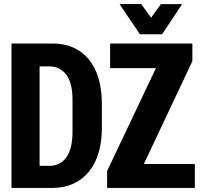

<svg xmlns="http://www.w3.org/2000/svg" viewBox="-20 -925 989 945"><path d="M36.6 0H236.3Q350.6 0 416 -78.4Q481.4 -156.7 481.4 -296.4V-412.1Q481.4 -554.7 417 -632.8Q352.5 -710.9 238.3 -710.9H36.6ZM174.8 -108.9V-598.1H224.1Q274.4 -598.1 305.7 -557.9Q336.9 -517.6 336.9 -433.6V-274.9Q336.9 -193.8 307.1 -151.4Q277.3 -108.9 224.1 -108.9ZM507.3 0H939V-117.7H688L926.8 -624V-710.9H522V-589.8H747.6L507.3 -83.5ZM668.5 -756.3H777.8L876.5 -904.8H772L723.6 -837.9L674.8 -905.3L568.4 -904.8Z"/></svg>

Font: Roboto Flex Super Cond Bold
Style: Regular
Weight: 700
Width: 3
Designer: Berlow after Robertson
Foundry: Google
Version: Version 3.000